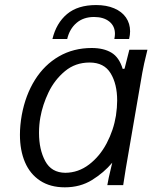

<svg xmlns="http://www.w3.org/2000/svg" viewBox="-20 -752 640 780"><path d="M61 -204.5Q61 -243 68.5 -285Q83.5 -366 122 -427.5Q160.5 -489 219.5 -523Q278.5 -557 352.5 -557Q401 -557 432.5 -538.2Q464 -519.5 478.5 -472L486 -473L505.5 -550H579Q563 -486 558 -456L491 -67L480.5 0H416Q420 -25 431.5 -72L436 -91Q402 -50.5 354 -20.8Q306 9 243.5 9Q184 9 143 -18Q102 -45 81.5 -93Q61 -141 61 -204.5ZM451 -282Q456 -315.5 456 -343.5Q456 -410.5 429.5 -454.2Q403 -498 344 -498Q286 -498 243.8 -462.8Q201.5 -427.5 177.2 -376.8Q153 -326 144 -275.5Q138.5 -245.5 138.5 -212Q138.5 -144.5 163.8 -97.5Q189 -50.5 245.5 -50Q298.5 -50.5 342 -83.8Q385.5 -117 413.5 -170.2Q441.5 -223.5 451 -282ZM370.5 -731.5Q412.5 -731.5 443.8 -718.2Q475 -705 491.8 -680.8Q508.5 -656.5 508.5 -624.5Q508.5 -611 504.5 -593.5H444.5Q447 -606 447 -614.5Q447 -646 424 -664.5Q401 -683 362 -683Q319 -683 290.8 -658.8Q262.5 -634.5 253 -593.5H193Q208.5 -658 252.2 -694.8Q296 -731.5 370.5 -731.5Z"/></svg>

Font: JuliaMono Light
Style: Italic
Weight: 300
Italic angle: -9°
Monospace: yes
Designer: cormullion
Foundry: corm
Version: Version 0.054; ttfautohint (v1.8.4)